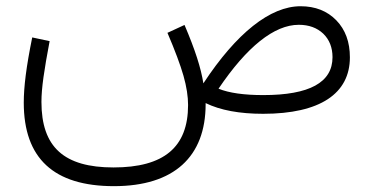

<svg xmlns="http://www.w3.org/2000/svg" viewBox="-20 -374 1225 631"><path d="M967.8 -353.5C868.2 -353.5 757.3 -265.6 648.4 -100.1C640.1 -151.4 621.6 -209.5 586.4 -292L530.3 -266.1C555.2 -208 572.8 -160.6 583 -125C593.3 -88.9 598.1 -56.6 598.1 -28.8C598.1 109.9 518.6 176.3 353 176.3C190.4 176.3 116.2 109.4 116.2 -39.1C116.2 -84.5 125 -143.1 143.1 -238.8L85.9 -251C66.4 -155.3 58.1 -88.9 58.1 -36.6C58.1 146.5 156.7 237.8 354.5 237.8C552.2 237.8 655.8 140.6 655.8 -31.7V-35.2C704.1 -11.7 767.1 0 844.7 0C1031.7 0 1129.9 -66.4 1129.9 -185.5C1129.9 -235.8 1115.2 -276.4 1085.4 -307.1C1055.7 -337.9 1016.1 -353.5 967.8 -353.5ZM961.9 -292.5C995.1 -292.5 1022 -282.7 1042.5 -263.2C1062.5 -243.7 1072.8 -217.8 1072.8 -186C1072.8 -103 997.1 -61.5 845.2 -61.5C782.2 -61.5 732.9 -68.4 698.2 -82.5C791.5 -220.7 881.3 -292.5 961.9 -292.5Z"/></svg>

Font: Estedad Light
Style: Regular
Weight: 300
Designer: Amin Abedi
Version: Version 7.3